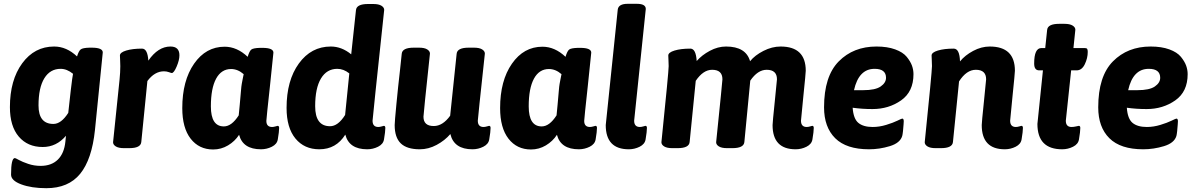

<svg xmlns="http://www.w3.org/2000/svg" viewBox="-20 -775 6286 1007"><path d="M461 -525Q519 -525 519 -500L478 -93Q462 61 400.5 136.5Q339 212 223 212Q145 212 91.5 192Q38 172 38 141Q38 54 58 54Q61 54 79 64Q97 74 128 84.5Q159 95 193 95Q250 95 283.5 62Q317 29 323 -33L326 -63Q276 -4 204 -4Q125 -4 78.5 -58.5Q32 -113 32 -213Q32 -355 96.5 -443Q161 -531 264 -531Q329 -531 384 -479Q393 -508 403.5 -516Q414 -524 449 -525ZM351 -300Q360 -376 363 -388Q331 -414 298 -414Q243 -414 212.5 -364.5Q182 -315 182 -222Q182 -125 260 -125Q301 -125 338 -183Z M874 -531Q921 -531 921 -485Q921 -460 906.5 -426Q892 -392 881 -392Q878 -392 866 -396.5Q854 -401 840 -401Q791 -401 753 -350L721 -30Q718 2 658 2H630Q602 2 587.5 -7Q573 -16 573 -29L607 -357Q611 -396 611 -428Q611 -441 610 -459.5Q609 -478 609 -484Q609 -500 642 -510Q675 -520 725 -520Q754 -520 758 -457Q809 -531 874 -531Z M1436 -115Q1444 -115 1444 -104Q1444 -85 1437 -44Q1433 -19 1406 -5.5Q1379 8 1349 8Q1254 8 1234 -68Q1212 -34 1176 -12.5Q1140 9 1098 9Q1024 9 980 -47.5Q936 -104 936 -208Q936 -352 998 -441Q1060 -530 1158 -530Q1223 -530 1279 -477Q1288 -507 1298 -515Q1308 -523 1344 -524H1356Q1414 -524 1414 -499L1396 -325Q1377 -151 1377 -141Q1377 -109 1407 -109Q1415 -109 1425 -112Q1435 -115 1436 -115ZM1248 -335Q1249 -342 1252.5 -359Q1256 -376 1258 -386Q1227 -413 1192 -413Q1141 -413 1113.5 -362.5Q1086 -312 1086 -217Q1086 -112 1154 -112Q1195 -112 1232 -170Q1234 -188 1237.5 -226.5Q1241 -265 1243.5 -295Q1246 -325 1248 -335Z M1993 -115Q2001 -115 2001 -104Q2001 -85 1994 -44Q1990 -19 1963 -5.5Q1936 8 1906 8Q1811 8 1791 -69Q1743 8 1655 8Q1576 8 1529.5 -48.5Q1483 -105 1483 -209Q1483 -353 1547.5 -442Q1612 -531 1715 -531Q1772 -531 1822 -490L1847 -722Q1850 -754 1910 -754H1938Q1966 -754 1980.5 -745Q1995 -736 1995 -723Q1934 -152 1934 -142Q1934 -109 1964 -109Q1972 -109 1982 -112Q1992 -115 1993 -115ZM1790 -172 1812 -390Q1782 -414 1749 -414Q1694 -414 1663.5 -363.5Q1633 -313 1633 -218Q1633 -113 1711 -113Q1753 -113 1790 -172Z M2545 -115Q2553 -115 2553 -104Q2553 -85 2546 -44Q2542 -19 2515 -5.5Q2488 8 2458 8Q2361 8 2342 -72Q2313 -38 2270 -15Q2227 8 2182 8Q2114 8 2082 -23Q2050 -54 2050 -119Q2050 -135 2059 -228.5Q2068 -322 2078 -408L2087 -493Q2090 -525 2150 -525H2178Q2206 -525 2220.5 -516Q2235 -507 2235 -494Q2201 -176 2201 -163Q2201 -114 2255 -114Q2302 -114 2341 -168L2375 -493Q2378 -525 2438 -525H2466Q2494 -525 2508.5 -516Q2523 -507 2523 -494Q2486 -152 2486 -142Q2486 -109 2516 -109Q2524 -109 2534 -112Q2544 -115 2545 -115Z M3103 -115Q3111 -115 3111 -104Q3111 -85 3104 -44Q3100 -19 3073 -5.5Q3046 8 3016 8Q2921 8 2901 -68Q2879 -34 2843 -12.5Q2807 9 2765 9Q2691 9 2647 -47.5Q2603 -104 2603 -208Q2603 -352 2665 -441Q2727 -530 2825 -530Q2890 -530 2946 -477Q2955 -507 2965 -515Q2975 -523 3011 -524H3023Q3081 -524 3081 -499L3063 -325Q3044 -151 3044 -141Q3044 -109 3074 -109Q3082 -109 3092 -112Q3102 -115 3103 -115ZM2915 -335Q2916 -342 2919.5 -359Q2923 -376 2925 -386Q2894 -413 2859 -413Q2808 -413 2780.5 -362.5Q2753 -312 2753 -217Q2753 -112 2821 -112Q2862 -112 2899 -170Q2901 -188 2904.5 -226.5Q2908 -265 2910.5 -295Q2913 -325 2915 -335Z M3320 -755Q3367 -755 3367 -728Q3306 -146 3306 -142Q3306 -109 3336 -109Q3344 -109 3354 -112Q3364 -115 3365 -115Q3373 -115 3373 -104Q3373 -85 3366 -44Q3362 -19 3335 -5.5Q3308 8 3278 8Q3157 8 3157 -119L3220 -725Q3224 -755 3272 -755Z M4240 -115Q4248 -115 4248 -104Q4248 -85 4241 -44Q4237 -19 4210 -5.5Q4183 8 4153 8Q4032 8 4032 -119Q4032 -132 4043.5 -242.5Q4055 -353 4055 -359Q4055 -409 4001 -409Q3954 -409 3915 -352L3884 -30Q3881 2 3821 2H3793Q3765 2 3750.5 -7Q3736 -16 3736 -29Q3769 -349 3769 -359Q3769 -409 3715 -409Q3668 -409 3629 -351L3597 -30Q3594 2 3534 2H3506Q3478 2 3463.5 -7Q3449 -16 3449 -29Q3487 -400 3487 -428Q3487 -441 3486 -459.5Q3485 -478 3485 -484Q3485 -500 3518 -510Q3551 -520 3601 -520Q3630 -520 3634 -455Q3661 -486 3703 -508.5Q3745 -531 3788 -531Q3892 -531 3914 -454Q3939 -485 3984 -508Q4029 -531 4074 -531Q4206 -531 4206 -404Q4206 -392 4193.5 -271Q4181 -150 4181 -142Q4181 -109 4211 -109Q4219 -109 4229 -112Q4239 -115 4240 -115Z M4771 -386Q4771 -294 4706 -248.5Q4641 -203 4556 -203Q4501 -203 4452 -210Q4456 -152 4482 -130.5Q4508 -109 4557 -109Q4592 -109 4628 -120Q4664 -131 4686.5 -142Q4709 -153 4712 -153Q4720 -153 4720 -139Q4720 -138 4719 -122Q4718 -106 4716 -87.5Q4714 -69 4712 -62Q4701 -25 4647 -8.5Q4593 8 4538 8Q4419 8 4360.5 -50Q4302 -108 4302 -212Q4302 -375 4379 -453Q4456 -531 4577 -531Q4634 -531 4675 -516Q4716 -501 4735.5 -477Q4755 -453 4763 -431Q4771 -409 4771 -386ZM4459 -302H4507Q4571 -302 4599 -321.5Q4627 -341 4627 -367Q4627 -414 4567 -414Q4484 -414 4459 -302Z M5337 -115Q5345 -115 5345 -104Q5345 -85 5338 -44Q5334 -19 5307 -5.5Q5280 8 5250 8Q5129 8 5129 -119Q5129 -132 5140.5 -242.5Q5152 -353 5152 -359Q5152 -409 5098 -409Q5049 -409 5010 -348L4978 -30Q4975 2 4915 2H4887Q4859 2 4844.5 -7Q4830 -16 4830 -29Q4868 -400 4868 -428Q4868 -441 4867 -459.5Q4866 -478 4866 -484Q4866 -500 4899 -510Q4932 -520 4982 -520Q5013 -520 5015 -453Q5041 -485 5084 -508Q5127 -531 5171 -531Q5303 -531 5303 -404Q5303 -392 5290.5 -271Q5278 -150 5278 -142Q5278 -109 5308 -109Q5316 -109 5326 -112Q5336 -115 5337 -115Z M5563 -650Q5591 -650 5605.5 -641Q5620 -632 5620 -619L5610 -523H5669Q5679 -523 5682 -518.5Q5685 -514 5685 -503Q5685 -470 5669.5 -438Q5654 -406 5627 -406H5598Q5570 -145 5570 -142Q5570 -109 5600 -109Q5611 -109 5624 -112Q5637 -115 5638 -115Q5646 -115 5646 -104Q5646 -85 5639 -44Q5635 -19 5608 -5.5Q5581 8 5551 8Q5421 8 5421 -125L5450 -406H5430Q5404 -406 5404 -442Q5404 -523 5442 -523H5462L5472 -618Q5475 -650 5535 -650Z M6209 -386Q6209 -294 6144 -248.5Q6079 -203 5994 -203Q5939 -203 5890 -210Q5894 -152 5920 -130.5Q5946 -109 5995 -109Q6030 -109 6066 -120Q6102 -131 6124.5 -142Q6147 -153 6150 -153Q6158 -153 6158 -139Q6158 -138 6157 -122Q6156 -106 6154 -87.5Q6152 -69 6150 -62Q6139 -25 6085 -8.5Q6031 8 5976 8Q5857 8 5798.5 -50Q5740 -108 5740 -212Q5740 -375 5817 -453Q5894 -531 6015 -531Q6072 -531 6113 -516Q6154 -501 6173.5 -477Q6193 -453 6201 -431Q6209 -409 6209 -386ZM5897 -302H5945Q6009 -302 6037 -321.5Q6065 -341 6065 -367Q6065 -414 6005 -414Q5922 -414 5897 -302Z"/></svg>

Font: Asap
Style: Bold Italic
Weight: 700
Italic angle: -6°
Designer: Pablo Cosgaya
Foundry: Pablo Cosgaya
Version: Version 1.007;PS 001.007;hotconv 1.0.70;makeotf.lib2.5.58329